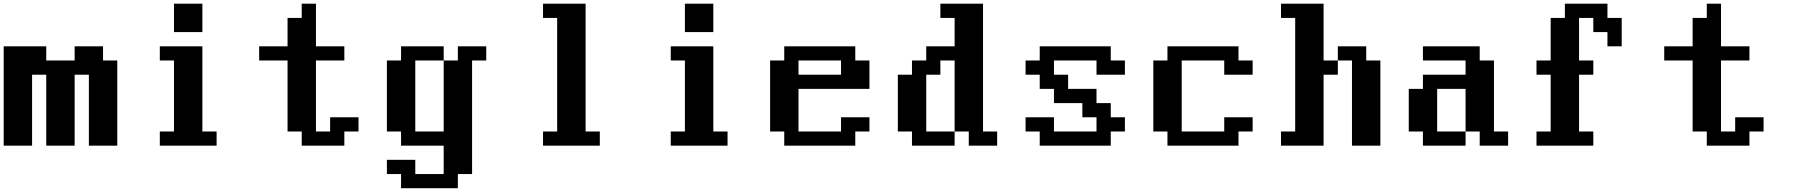

<svg xmlns="http://www.w3.org/2000/svg" viewBox="-20 -789 9727 1040"><path d="M0 0V-538.1H230.5V-461.4H384.3V-538.1H538.1V-461.4H615.2V0H461.4V-384.3H384.3V0H230.5V-384.3H153.8V0Z M845.7 0V-76.7H922.4V-461.4H845.7V-538.1H1076.2V-76.7H1153.3V0ZM922.4 -615.2V-769H1076.2V-615.2Z M1614.3 0V-76.7H1537.6V-461.4H1383.8V-538.1H1537.6V-691.9H1614.3V-769H1691.4V-538.1H1845.2V-461.4H1691.4V-76.7H1768.1V-153.8H1921.9V-76.7H1845.2V0Z M2152.3 230.5V153.8H2075.7V76.7H2229.5V153.8H2383.3V0H2152.3V-76.7H2075.7V-461.4H2152.3V-538.1H2383.3V-461.4H2229.5V-76.7H2383.3V-461.4H2460V-538.1H2613.8V-461.4H2537.1V153.8H2460V230.5Z M2921.4 0V-76.7H2998V-691.9H2921.4V-769H3151.9V-76.7H3229V0Z M3613.3 0V-76.7H3689.9V-461.4H3613.3V-538.1H3843.8V-76.7H3920.9V0ZM3689.9 -615.2V-769H3843.8V-615.2Z M4535.6 -384.3V-461.4H4305.2V-384.3ZM4228 0V-76.7H4151.4V-461.4H4228V-538.1H4612.8V-461.4H4689.5V-307.6H4305.2V-76.7H4535.6V-153.8H4689.5V-76.7H4612.8V0Z M4919.9 0V-76.7H4843.3V-384.3H4919.9V-461.4H4997.1V-538.1H5150.9V-691.9H5073.7V-769H5304.7V-76.7H5381.3V0H5227.5V-76.7H5150.9V-461.4H5073.7V-384.3H4997.1V-76.7H5150.9V0Z M5611.8 0V-76.7H5535.2V-153.8H5689V-76.7H5919.4V-153.8H5842.8V-230.5H5689V-307.6H5611.8V-384.3H5535.2V-461.4H5611.8V-538.1H5996.6V-461.4H6073.2V-384.3H5919.4V-461.4H5689V-384.3H5765.6V-307.6H5919.4V-230.5H5996.6V-153.8H6073.2V-76.7H5996.6V0Z M6303.7 0V-76.7H6227.1V-461.4H6303.7V-538.1H6688.5V-461.4H6765.1V-384.3H6611.3V-461.4H6380.9V-76.7H6611.3V-153.8H6765.1V-76.7H6688.5V0Z M7303.2 0V-461.4H7226.6V-538.1H7380.4V-461.4H7457V0ZM6918.9 0V-76.7H6995.6V-691.9H6918.9V-769H7149.4V-461.4H7226.6V-384.3H7149.4V0Z M7687.5 0V-76.7H7610.8V-307.6H7687.5V-384.3H7918.5V-461.4H7687.5V-538.1H7995.1V-461.4H8072.3V-76.7H8148.9V0H7995.1V-76.7H7918.5V-307.6H7764.6V-76.7H7918.5V0Z M8302.7 0V-76.7H8379.4V-384.3H8302.7V-461.4H8379.4V-691.9H8456.5V-769H8687V-691.9H8764.2V-538.1H8687V-615.2H8610.4V-691.9H8533.2V-461.4H8610.4V-384.3H8533.2V-76.7H8610.4V0Z M9225.1 0V-76.7H9148.4V-461.4H8994.6V-538.1H9148.4V-691.9H9225.1V-769H9302.2V-538.1H9456.1V-461.4H9302.2V-76.7H9378.9V-153.8H9532.7V-76.7H9456.1V0Z"/></svg>

Font: Good Old DOS
Style: Regular
Weight: 400
Designer: Vasily Draigo
Foundry: Vasily Draigo
Version: 1.0